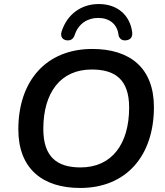

<svg xmlns="http://www.w3.org/2000/svg" viewBox="-20 -923 821 953"><path d="M378 10C607 10 744 -150 744 -391C744 -587 624 -680 438 -680C209 -680 71 -521 71 -281C71 -84 193 10 378 10ZM380 -92C265 -92 195 -142 195 -283C195 -464 281 -578 435 -578C551 -578 621 -529 621 -389C621 -208 535 -92 380 -92ZM310 -723C332 -720 345 -731 351 -750C369 -805 414 -834 467 -834C523 -834 562 -803 568 -751C571 -730 587 -720 607 -723C628 -726 639 -739 636 -764C625 -846 565 -903 470 -903C382 -903 313 -851 286 -767C278 -742 290 -726 310 -723Z"/></svg>

Font: SN Pro Semibold
Style: Italic
Weight: 600
Italic angle: -9°
Designer: Tobias Whetton
Foundry: Supernotes
Version: Version 1.001;Glyphs 3.2 (3249)